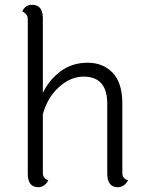

<svg xmlns="http://www.w3.org/2000/svg" viewBox="-20 -774 623 802"><path d="M491 -342V-51Q491 -28 515 -21Q499 8 472 8Q428 8 428 -49V-341Q428 -454 329 -454Q275 -454 226.5 -410.5Q178 -367 159 -297V-51Q159 -29 182 -21Q166 8 140 8Q96 8 96 -49V-694Q96 -716 73 -726Q85 -754 114 -754Q159 -754 159 -698V-386Q185 -440 233 -476Q281 -512 346 -512Q411 -512 451 -469.5Q491 -427 491 -342Z"/></svg>

Font: Laila Light
Style: Regular
Weight: 300
Designer: Hitesh Malaviya
Foundry: Indian Type Foundry
Version: Version 1.302;PS 1.0;hotconv 1.0.78;makeotf.lib2.5.61930; tt